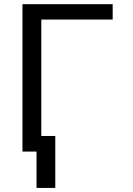

<svg xmlns="http://www.w3.org/2000/svg" viewBox="-20 -731 640 926"><path d="M523.4 -636.7V-710.9H88.4V0H179.2V-636.7ZM246.6 175.3V-75.2H156.2V175.3Z"/></svg>

Font: Roboto Mono
Style: Regular
Weight: 400
Monospace: yes
Designer: Google
Version: Version 3.000